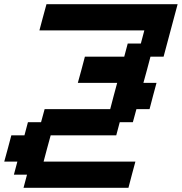

<svg xmlns="http://www.w3.org/2000/svg" viewBox="-54 -645 866 915"><path d="M58.1 250H558.1Q563.5 229 574.5 187.3Q585.4 145.5 591.3 125H153.8Q159.2 104 170.4 62.5Q181.6 21 187.5 0H500L516.6 -62.5H579.1L596.2 -125H658.7Q664.1 -145.5 675 -187.3Q686 -229 691.9 -250H629.4Q635.3 -270.5 646.5 -312.3Q657.7 -354 663.1 -375H725.6Q736.8 -416.5 759 -500Q781.2 -583.5 792.5 -625H167.5Q161.6 -604 150.4 -562.3Q139.2 -520.5 133.8 -500H633.8L617.2 -437.5H554.7L538.1 -375H350.6Q345.2 -354 334 -312.3Q322.8 -270.5 316.9 -250H504.4Q498.5 -229 487.5 -187.3Q476.6 -145.5 471.2 -125H158.7L141.6 -62.5H79.1L62.5 0H0Q-5.4 21 -16.6 62.5Q-27.8 104 -33.7 125H28.8L12.2 187.5H74.7Z"/></svg>

Font: Faithful 32x
Style: Oblique
Weight: 400
Foundry: Faithful Resource Pack
Version: Version 1.0; January 27, 2023